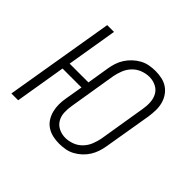

<svg xmlns="http://www.w3.org/2000/svg" viewBox="-130 -690 860 860"><g transform="rotate(45 300.0 -260.0)"><path d="M334 8Q313 8 293 3.5Q273 -1 256.5 -12Q240 -23 229.5 -39.5Q219 -56 214 -75.5Q209 -95 209 -116Q209 -137 213 -158L227 -241H107L67 0H24L111 -520H154L114 -279H233L250 -384Q253 -403 259 -421.5Q265 -440 276 -457Q287 -474 302 -488Q317 -502 334.5 -511.5Q352 -521 371.5 -524.5Q391 -528 409 -528Q431 -528 451 -523.5Q471 -519 487 -508Q503 -497 514 -480.5Q525 -464 530 -444.5Q535 -425 534.5 -404Q534 -383 531 -362L493 -136Q490 -117 484 -98.5Q478 -80 467.5 -63Q457 -46 442 -32Q427 -18 409.5 -8.5Q392 1 372.5 4.5Q353 8 334 8ZM335 -30Q356 -30 377.5 -38Q399 -46 415 -62.5Q431 -79 439.5 -100Q448 -121 452 -142L489 -368Q493 -391 491.5 -413Q490 -435 480 -453Q470 -471 450.5 -480.5Q431 -490 409 -490Q388 -490 366.5 -482Q345 -474 329 -457.5Q313 -441 304.5 -420Q296 -399 292 -378L255 -152Q251 -129 252 -107Q253 -85 263.5 -67Q274 -49 293.5 -39.5Q313 -30 335 -30Z"/></g></svg>

Font: Iosevka SS04 XLt Ex
Style: Italic
Weight: 200
Width: 7
Italic angle: -9°
Monospace: yes
Designer: Belleve Invis
Foundry: Belleve Invis
Version: Version 19.0.0; ttfautohint (v1.8.4)